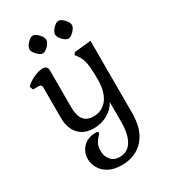

<svg xmlns="http://www.w3.org/2000/svg" viewBox="-237 -837 1084 1227"><g transform="rotate(-30 305.0 -223.0)"><path d="M291 278Q233 278 195 257Q157 236 138.5 203Q120 170 120 135Q120 104 134.5 76.5Q149 49 177.5 31.5Q206 14 247 14Q258 14 262 17.5Q266 21 266 25Q266 31 254 42.5Q242 54 229.5 75Q217 96 217 133Q217 171 240 198.5Q263 226 304 226Q347 226 373.5 201.5Q400 177 412 134.5Q424 92 424 38V-110Q401 -67 355.5 -41Q310 -15 254 -15Q183 -15 143 -58.5Q103 -102 103 -181V-403Q103 -425 83 -425H39L30 -451Q56 -477 93.5 -494Q131 -511 162 -511Q176 -511 185 -502Q194 -493 194 -479V-204Q194 -82 288 -82Q355 -82 392.5 -132.5Q430 -183 430 -272Q430 -321 427.5 -356Q425 -391 417 -417.5Q409 -444 391 -467L379 -483L391 -498L513 -511V22Q513 146 452.5 212Q392 278 291 278ZM398 -593Q387 -593 372.5 -604Q358 -615 347.5 -630Q337 -645 337 -658Q337 -671 347.5 -686.5Q358 -702 372 -713Q386 -724 398 -724Q411 -724 425.5 -713Q440 -702 450.5 -686.5Q461 -671 461 -658Q461 -645 450.5 -630Q440 -615 425.5 -604Q411 -593 398 -593ZM209 -593Q198 -593 183.5 -604Q169 -615 158.5 -630Q148 -645 148 -658Q148 -671 158.5 -686.5Q169 -702 183 -713Q197 -724 209 -724Q222 -724 236.5 -713Q251 -702 261.5 -686.5Q272 -671 272 -658Q272 -645 261.5 -630Q251 -615 236.5 -604Q222 -593 209 -593Z"/></g></svg>

Font: Gabriela
Style: Regular
Weight: 400
Designer: Eduardo Rodriguez Tunni
Foundry: Eduardo Rodriguez Tunni
Version: Version 2.001;gftools[0.9.26]